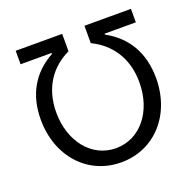

<svg xmlns="http://www.w3.org/2000/svg" viewBox="-129 -862 1019 1005"><g transform="rotate(-20 380.5 -359.0)"><path d="M60 -344C60 -139 195 10 381 10C567 10 702 -138 702 -344C701 -482 644 -584 528 -648V-653H702V-728H443V-631C540 -585 613 -492 612 -351C612 -192 518 -70 381 -69C244 -69 149 -192 149 -351C149 -493 221 -585 319 -631V-728H60V-653H233V-648C118 -584 60 -481 60 -344Z"/></g></svg>

Font: Wafeq
Style: Regular
Weight: 400
Designer: Rasmus Andersson & Azza Alameddine
Foundry: Google & TypeTogether
Version: Version 3.000;FEAKit 1.0